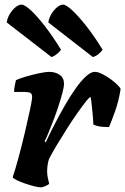

<svg xmlns="http://www.w3.org/2000/svg" viewBox="-20 -811 542 831"><path d="M158 0Q147 0 127.5 -5Q108 -10 87.5 -17Q67 -24 52 -31.5Q37 -39 35 -44Q47 -80 61 -132Q75 -184 88 -239Q101 -294 110 -337Q113 -352 115 -362Q117 -372 118 -380Q119 -388 119 -393Q119 -404 111.5 -408.5Q104 -413 88 -413H41Q41 -426 44 -441Q47 -456 49 -464Q63 -471 92 -479.5Q121 -488 149.5 -494Q178 -500 192 -500Q220 -500 238.5 -487Q257 -474 257 -448Q257 -435 250 -408.5Q243 -382 232.5 -350Q222 -318 210 -287Q198 -256 188 -232Q178 -208 173 -199L178 -195Q194 -230 215 -270.5Q236 -311 259 -351.5Q282 -392 305.5 -425.5Q329 -459 351 -479.5Q373 -500 390 -500Q404 -500 422 -491Q440 -482 457.5 -469.5Q475 -457 487.5 -444.5Q500 -432 502 -426Q494 -374 479 -332Q464 -290 452 -261Q423 -261 407 -264.5Q391 -268 384 -272Q383 -299 380.5 -323Q378 -347 376 -365.5Q374 -384 372 -391Q367 -391 352 -372Q337 -353 315.5 -322.5Q294 -292 271 -256Q248 -220 227 -185Q206 -150 192 -123Q188 -110 186 -96.5Q184 -83 184 -69Q184 -57 186.5 -43.5Q189 -30 193 -15Q186 -10 176 -5.5Q166 -1 158 0ZM382 -564 189 -714Q192 -733 202.5 -750.5Q213 -768 227 -779.5Q241 -791 253 -791Q266 -791 293 -766Q320 -741 354.5 -697Q389 -653 424 -596Q420 -589 408 -578.5Q396 -568 382 -564ZM203 -564 9 -714Q12 -734 23 -751.5Q34 -769 47.5 -780Q61 -791 73 -791Q87 -791 114 -766Q141 -741 175 -697Q209 -653 244 -596Q240 -589 228.5 -579Q217 -569 203 -564Z"/></svg>

Font: Texturina Medium 12pt Black
Style: Italic
Weight: 900
Italic angle: -11°
Version: Version 1.002